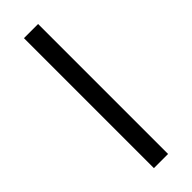

<svg xmlns="http://www.w3.org/2000/svg" viewBox="-246 -743 759 759"><g transform="rotate(-45 133.5 -363.5)"><path d="M172.9 -726.6V0H93.8V-726.6Z"/></g></svg>

Font: Inter Variable LoSnoCo
Style: Regular
Weight: 400
Designer: Rasmus Andersson
Foundry: rsms
Version: Version 4.000;git-a52131595; featfreeze: case,dlig,ss01,ss02